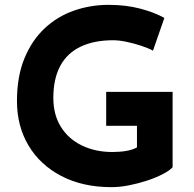

<svg xmlns="http://www.w3.org/2000/svg" viewBox="-20 -764 802 792"><path d="M692 -74Q679 -60 651 -45.5Q623 -31 586.5 -19Q550 -7 512 0.5Q474 8 440 8Q321 8 233 -38Q145 -84 97.5 -164Q50 -244 50 -347Q50 -448 80.5 -522.5Q111 -597 163.5 -646.5Q216 -696 284.5 -720Q353 -744 428 -744Q499 -744 558 -728.5Q617 -713 658 -690L611 -555Q593 -565 563 -575Q533 -585 502 -591.5Q471 -598 447 -598Q368 -598 312.5 -571.5Q257 -545 228.5 -492Q200 -439 200 -360Q200 -291 231 -241Q262 -191 317.5 -164Q373 -137 444 -137Q475 -137 501 -141.5Q527 -146 545 -156V-245H418V-385H692Z"/></svg>

Font: Reem Kufi Fun
Style: Regular
Weight: 400
Designer: Khaled Hosny
Version: Version 1.005